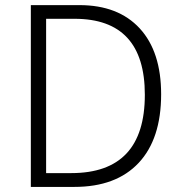

<svg xmlns="http://www.w3.org/2000/svg" viewBox="-20 -734 716 754"><path d="M101.1 0V-713.9H292Q444.3 -713.9 528.6 -622.6Q612.8 -531.2 612.8 -363.8Q612.8 -188.5 524.4 -94.2Q436 0 272 0ZM161.1 -660.2V-54.2H259.8Q548.8 -54.2 548.8 -361.8Q548.8 -660.2 272.9 -660.2Z"/></svg>

Font: Droid Sans TV
Style: Regular
Weight: 300
Version: Version 1.00